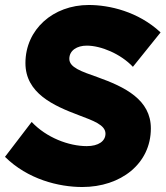

<svg xmlns="http://www.w3.org/2000/svg" viewBox="-24 -736 664 770"><path d="M306 14C460 14 581 -79 581 -221C581 -336 478 -387 366 -427C304 -449 254 -465 254 -500C254 -534 285 -553 324 -553C381 -553 460 -520 509 -468L620 -606C530 -690 414 -716 332 -716C189 -716 78 -618 78 -483C78 -362 191 -312 292 -274C350 -252 399 -235 399 -200C399 -170 371 -150 324 -150C252 -150 162 -184 103 -247L-4 -107C87 -17 211 14 306 14Z"/></svg>

Font: Fixel Display ExtraBold
Style: Italic
Weight: 800
Italic angle: -10°
Designer: AlfaBravo + MacPaw
Foundry: Kyrylo Tkachov, Marchela Mozhyna, Serhii Makarenko, Maria Weinstein, Zakhar Kryvoshyya
Version: Version 1.210;Glyphs 3.2 (3217)